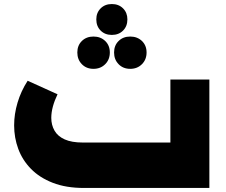

<svg xmlns="http://www.w3.org/2000/svg" viewBox="-20 -931 1117 951"><path d="M396 0Q307 0 241.5 -25.5Q176 -51 133.5 -94.5Q91 -138 70.5 -193.5Q50 -249 50 -310Q50 -366 67 -423Q84 -480 117 -531L265 -464Q250 -433 242 -403.5Q234 -374 234 -347Q234 -312 250 -284Q266 -256 300.5 -240.5Q335 -225 390 -225H824V-537H1017V0ZM534 -911Q568 -911 589.5 -889.5Q611 -868 611 -835Q611 -801 589.5 -779.5Q568 -758 534 -758Q500 -758 478.5 -779.5Q457 -801 457 -835Q457 -868 478.5 -889.5Q500 -911 534 -911ZM625 -750Q660 -750 683 -728Q706 -706 706 -671Q706 -636 683 -613Q660 -590 625 -590Q590 -590 567.5 -613Q545 -636 545 -671Q545 -706 567.5 -728Q590 -750 625 -750ZM443 -750Q478 -750 501 -728Q524 -706 524 -671Q524 -636 501 -613Q478 -590 443 -590Q408 -590 385.5 -613Q363 -636 363 -671Q363 -706 385.5 -728Q408 -750 443 -750Z"/></svg>

Font: Alexandria Black
Style: Regular
Weight: 900
Designer: Mohamed Gaber
Foundry: Kief Type Foundry
Version: Version 5.100